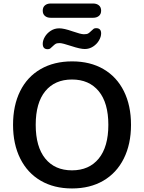

<svg xmlns="http://www.w3.org/2000/svg" viewBox="-20 -1063 819 1092"><path d="M541.5 -161.1Q596.2 -228 596.2 -353Q596.2 -478 541.5 -544.4Q486.8 -610.8 389.4 -610.8Q292 -610.8 237.5 -544.4Q183.1 -478 183.1 -353Q183.1 -228 237.5 -161.1Q292 -94.2 389.4 -94.2Q486.8 -94.2 541.5 -161.1ZM95.2 -161.1Q54.2 -243.2 54.2 -353Q54.2 -462.9 94.5 -544.4Q134.8 -626 210.9 -669.9Q287.1 -713.9 390.1 -713.9Q493.2 -713.9 568.6 -669.9Q644 -626 684.6 -544.4Q725.1 -462.9 725.1 -353Q725.1 -243.2 684.1 -161.1Q643.1 -79.1 567.6 -35.2Q492.2 8.8 389.6 8.8Q287.1 8.8 211.7 -35.2Q136.2 -79.1 95.2 -161.1ZM526.9 -902.8Q555.2 -902.8 555.2 -873Q555.2 -854 543 -833Q530.8 -812 509.3 -798.1Q487.8 -784.2 462.2 -784.2Q436.5 -784.2 385.7 -801Q335 -817.9 319.3 -817.9Q303.7 -817.9 296.4 -813.5Q289.1 -809.1 279.5 -799.6Q270 -790 264.9 -786.6Q259.8 -783.2 251 -783.2Q223.1 -783.2 223.1 -814Q223.1 -833 235.1 -853.5Q247.1 -874 268.6 -887.9Q290 -901.9 316.9 -901.9Q343.8 -901.9 391.8 -885Q439.9 -868.2 457 -868.2Q474.1 -868.2 481.4 -872.6Q488.8 -877 498.3 -886.5Q507.8 -896 512.9 -899.4Q518.1 -902.8 526.9 -902.8ZM268.1 -1043H509.8Q529.8 -1043 542.5 -1032.5Q555.2 -1022 555.2 -1002.4Q555.2 -982.9 542.5 -972.4Q529.8 -961.9 509.8 -961.9H268.1Q248 -961.9 235.6 -972.4Q223.1 -982.9 223.1 -1002.4Q223.1 -1022 235.6 -1032.5Q248 -1043 268.1 -1043Z"/></svg>

Font: Nunito-Bold
Style: Bold
Weight: 700
Designer: Vernon Adams
Foundry: newtypography
Version: Version 3.000